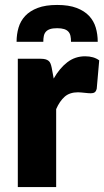

<svg xmlns="http://www.w3.org/2000/svg" viewBox="-20 -756 421 776"><path d="M197 -438.5Q221 -480.5 252.2 -504.5Q283.5 -528.5 324 -528.5Q359 -528.5 381 -512L371 -398Q368.5 -387 362.8 -383Q357 -379 347 -379Q343 -379 336.5 -379.5Q330 -380 323 -380.8Q316 -381.5 308.8 -382.2Q301.5 -383 295.5 -383Q261.5 -383 241.2 -365Q221 -347 207 -315V0H52V-518.5H144Q155.5 -518.5 163.2 -516.5Q171 -514.5 176.2 -510.2Q181.5 -506 184.2 -499Q187 -492 189 -482ZM211 -736Q258 -736 289.5 -724Q321 -712 340 -691.8Q359 -671.5 367 -644.5Q375 -617.5 375 -587H267Q267 -600.5 264.8 -611Q262.5 -621.5 256.2 -628.2Q250 -635 239 -638.5Q228 -642 211 -642Q193.5 -642 182.8 -638.5Q172 -635 165.8 -628.2Q159.5 -621.5 157.2 -611Q155 -600.5 155 -587H47Q47 -617.5 55 -644.5Q63 -671.5 82 -691.8Q101 -712 132.5 -724Q164 -736 211 -736Z"/></svg>

Font: Lato 2
Style: Regular
Weight: 900
Designer: Lukasz Dziedzic with Adam Twardoch and Botio Nikoltchev
Foundry: tyPoland Lukasz Dziedzic
Version: Version 2.015; 2015-08-06; http://www.latofonts.com/